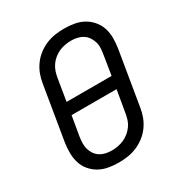

<svg xmlns="http://www.w3.org/2000/svg" viewBox="-175 -870 950 1005"><g transform="rotate(-30 300.0 -367.5)"><path d="M254 8Q222 8 192 2.5Q162 -3 137 -17Q112 -31 93 -53.5Q74 -76 65.5 -104Q57 -132 56.5 -162.5Q56 -193 61 -225L115 -550Q119 -577 129 -603.5Q139 -630 156 -653.5Q173 -677 196.5 -695Q220 -713 246.5 -724Q273 -735 300.5 -739Q328 -743 355 -743Q387 -743 417 -737.5Q447 -732 472 -718Q497 -704 516 -681.5Q535 -659 544 -631Q553 -603 553 -572.5Q553 -542 548 -510L494 -185Q490 -158 480 -131.5Q470 -105 453 -81.5Q436 -58 412.5 -40Q389 -22 362.5 -11Q336 0 308.5 4Q281 8 254 8ZM175 -404H447L466 -522Q469 -542 470 -560.5Q471 -579 465.5 -596.5Q460 -614 450 -628.5Q440 -643 425 -652.5Q410 -662 392 -666Q374 -670 355 -670Q337 -670 318 -666.5Q299 -663 282 -655.5Q265 -648 249.5 -635.5Q234 -623 223 -607Q212 -591 206 -573.5Q200 -556 197 -538ZM254 -65Q272 -65 291 -68.5Q310 -72 327 -79.5Q344 -87 359.5 -99.5Q375 -112 386.5 -128Q398 -144 403.5 -161.5Q409 -179 412 -197L435 -331H163L143 -213Q140 -193 139.5 -174.5Q139 -156 144 -138.5Q149 -121 159 -106.5Q169 -92 184 -82.5Q199 -73 217 -69Q235 -65 254 -65Z"/></g></svg>

Font: Iosevka Aile
Style: Italic
Weight: 400
Italic angle: -9°
Designer: Belleve Invis
Foundry: Belleve Invis
Version: Version 28.0.1; ttfautohint (v1.8.4)